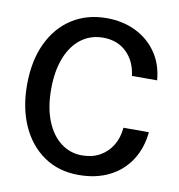

<svg xmlns="http://www.w3.org/2000/svg" viewBox="-81 -784 812 870"><g transform="rotate(10 325.0 -349.0)"><path d="M337 12Q245 12 177.5 -34.5Q110 -81 73.5 -162.5Q37 -244 37 -350Q37 -460 75 -541Q113 -622 181.5 -666Q250 -710 341 -710Q414 -710 473.5 -681.5Q533 -653 570.5 -599.5Q608 -546 614 -472H498Q490 -539 448 -579.5Q406 -620 340 -620Q283 -620 239.5 -587.5Q196 -555 172 -494Q148 -433 148 -349Q148 -265 172.5 -204Q197 -143 240 -110.5Q283 -78 337 -78Q384 -78 419 -97.5Q454 -117 475.5 -152Q497 -187 501 -234H618Q611 -160 575 -104.5Q539 -49 478.5 -18.5Q418 12 337 12Z"/></g></svg>

Font: Azeret Mono Thin
Style: Regular
Weight: 400
Version: Version 1.002